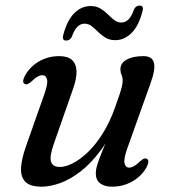

<svg xmlns="http://www.w3.org/2000/svg" viewBox="-20 -674 630 704"><path d="M518.2 -91.7Q524.1 -88.8 524 -81Q523.8 -73.2 517.9 -61.8Q499.9 -28.8 466 -9.2Q432 10.5 390.8 10.5Q363.2 10.5 347.3 -1.8Q331.3 -14.1 331.3 -38.2Q331.3 -52.5 337.1 -71.1Q342.8 -89.7 353.4 -115.9Q364 -142.1 379.5 -179.2Q394.9 -216.2 413.8 -267.7L415.8 -246.4Q387.1 -174 350.7 -124.6Q314.3 -75.3 275.6 -45.4Q236.9 -15.6 200 -2.5Q163 10.5 132.7 10.5Q90.7 10.5 73 -7.4Q55.4 -25.4 57.2 -58.5Q59 -91.5 75.1 -137.1L142.1 -327.3Q156.2 -366.7 152.5 -382.5Q148.9 -398.3 135.3 -398.3Q127.4 -398.3 118 -393.2Q108.6 -388.2 95.3 -375.2Q86.9 -367.8 81.4 -365.7Q75.9 -363.7 70.8 -366Q64.9 -368.9 65 -376.7Q65.2 -384.5 71.1 -395.9Q89.1 -428.9 122.6 -448.6Q156.2 -468.2 197 -468.2Q228.3 -468.2 244 -454.1Q259.6 -439.9 260.5 -413Q261.4 -386.2 247.6 -347.4L179.1 -151.7Q161.2 -101.9 166.8 -81.9Q172.4 -61.8 199.6 -61.8Q220.4 -61.8 247.1 -75.4Q273.8 -88.9 302.1 -115.9Q330.3 -142.9 356.1 -183.7Q381.9 -224.4 401.4 -278.7Q412.7 -309.6 418.7 -328.4Q424.8 -347.3 427.2 -358.3Q429.7 -369.4 429.7 -376.9Q429.7 -390.4 425.6 -399.3Q421.5 -408.2 421.5 -421.1Q421.5 -442.5 444.4 -455.4Q467.3 -468.2 506.1 -468.2Q537.7 -468.2 544.2 -444.5Q550.7 -420.8 532.6 -370.5L446.9 -130.4Q432.9 -91.2 436.7 -75.3Q440.4 -59.4 453.7 -59.4Q461.9 -59.4 471.2 -64.6Q480.4 -69.7 493.7 -82.5Q502.1 -90.1 507.6 -92.2Q513.1 -94.2 518.2 -91.7ZM402.7 -526.7Q381.8 -526.7 366.8 -535.9Q351.7 -545 339.7 -557Q327.7 -568.9 316.1 -578.1Q304.4 -587.2 290.3 -587.2Q274.8 -587.2 263.4 -575.5Q251.9 -563.7 243.7 -539.9Q237 -525.3 222.7 -525.3Q205.9 -525.3 212.3 -547.1Q226 -599.3 252.2 -625.6Q278.3 -651.8 312.2 -651.8Q333.3 -651.8 348.4 -642.7Q363.4 -633.5 375.2 -621.7Q386.9 -609.8 398.6 -600.7Q410.2 -591.5 424.6 -591.5Q440.8 -591.5 452 -603.5Q463.1 -615.5 471.1 -639.1Q477.7 -653.5 492.4 -653.5Q508.5 -653.5 502.3 -631.9Q488.9 -579.7 462.5 -553.2Q436.1 -526.7 402.7 -526.7Z"/></svg>

Font: Fraunces
Style: Italic
Weight: 900
Italic angle: -16°
Version: Version 1.000;[0bf87f6ff]